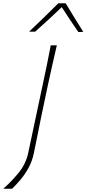

<svg xmlns="http://www.w3.org/2000/svg" viewBox="-85 -989 527 1169"><path d="M-65 160Q-12.5 114 30.2 60.8Q73 7.5 87 -59L125 -238L175 -473Q189.5 -540 201 -596.2Q212.5 -652.5 224 -713H261Q247 -652.5 234.2 -596.2Q221.5 -540 207 -473L164.5 -271Q152 -211 141.8 -158Q131.5 -105 121 -56Q110.5 -6 88 34.5Q65.5 75 38.8 106.2Q12 137.5 -11 160ZM392 -794Q366 -832 340.8 -869.2Q315.5 -906.5 291 -945.5Q251 -907 211.2 -870.5Q171.5 -834 129 -796H92Q138 -839.5 182 -882.2Q226 -925 270 -969H315Q340 -927 367.2 -882.8Q394.5 -838.5 422 -795Z"/></svg>

Font: Commissioner Flair Thin
Style: Italic
Weight: 100
Italic angle: -12°
Designer: Kostas Bartsokas
Foundry: Kostas Bartsokas
Version: Version 1.000; ttfautohint (v1.8.3)